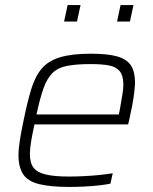

<svg xmlns="http://www.w3.org/2000/svg" viewBox="-20 -730 604 758"><path d="M254 8Q180 8 135 -3Q90 -14 71.5 -42Q53 -70 53 -117Q53 -143 58.5 -177Q64 -211 73 -254Q88 -328 103.5 -378.5Q119 -429 145 -459.5Q171 -490 217.5 -504Q264 -518 340 -518Q406 -518 443.5 -507Q481 -496 497 -471.5Q513 -447 513 -404Q513 -394 510.5 -370Q508 -346 502.5 -316.5Q497 -287 490 -256L486 -239H116Q108 -202 103 -172.5Q98 -143 98 -122Q98 -87 112.5 -68Q127 -49 161 -41Q195 -33 253 -33Q279 -33 310 -34.5Q341 -36 371 -39Q401 -42 425 -46L416 -5Q397 -1 370 2Q343 5 312.5 6.5Q282 8 254 8ZM124 -278H449L453 -297Q458 -328 462.5 -352.5Q467 -377 467 -395Q467 -431 453 -448.5Q439 -466 411 -471.5Q383 -477 338 -477Q281 -477 245 -470Q209 -463 187.5 -442Q166 -421 152 -382Q138 -343 124 -278ZM442 -645 456 -710H507L493 -645ZM233 -645 247 -710H298L284 -645Z"/></svg>

Font: Saira Thin ExtraLight
Style: Italic
Weight: 250
Italic angle: -12°
Version: Version 1.101